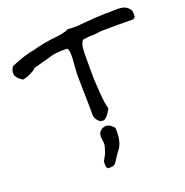

<svg xmlns="http://www.w3.org/2000/svg" viewBox="-158 -750 1174 1216"><g transform="rotate(-20 428.5 -142.0)"><path d="M434 26Q413 30 393 -6Q386 -12 387 -51.5Q388 -91 387 -97Q387 -116 384.5 -217Q382 -318 385 -333Q385 -347 388 -377.5Q391 -408 391 -432Q391 -456 385 -473Q380 -478 378 -479Q298 -481 258 -466L144 -435Q128 -419 119 -416Q84 -396 50 -390Q1 -422 5 -451Q3 -465 19 -492Q118 -534 176 -542Q260 -566 353 -574Q358 -575 374.5 -578Q391 -581 402.5 -584Q414 -587 423 -593Q426 -593 439.5 -592.5Q453 -592 465 -591.5Q477 -591 495 -592Q500 -592 556.5 -597.5Q613 -603 686 -605Q701 -603 738.5 -605.5Q776 -608 801.5 -602Q827 -596 844 -573Q849 -566 850.5 -557Q852 -548 851 -540Q850 -532 851 -523Q850 -521 845 -516Q840 -511 838 -510Q814 -511 733.5 -511Q653 -511 629 -510Q617 -510 595.5 -507Q574 -504 562 -504H543Q538 -504 533 -503L502 -499Q497 -498 492 -498Q477 -471 478 -463Q472 -455 472.5 -350.5Q473 -246 473 -238Q474 -227 479 -149.5Q484 -72 495 -37V-34Q493 -25 469 7Q466 10 460 16Q454 22 453 22.5Q452 23 445.5 26Q439 29 434 26ZM365 321Q361 321 359 318Q357 315 356 309Q355 303 354 301Q354 297 353.5 288Q353 279 354 273Q355 267 359 263L378 228Q394 180 394 173Q394 155 391.5 138.5Q389 122 389 117Q389 112 394 92L413 73Q429 65 443 65Q463 65 479 81Q493 91 495 98Q497 105 496 123V132Q495 142 495 144Q495 146 494.5 155Q494 164 493 167.5Q492 171 490.5 179.5Q489 188 487 193Q485 198 482.5 205Q480 212 476.5 219Q473 226 468 232Q461 239 441 270.5Q421 302 413 311Q399 325 365 321Z"/></g></svg>

Font: Excalifont
Style: Regular
Weight: 400
Designer: Your Own Font Foundry (Virgil); Ján Filípek / DizajnDesign (Excalifont, modifications)
Foundry: Your Own Font Foundry (Virgil); Ján Filípek / DizajnDesign (Excalifont, modifications)
Version: Version 1.000;Glyphs 3.2 (3227)